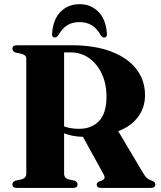

<svg xmlns="http://www.w3.org/2000/svg" viewBox="-20 -922 789 942"><path d="M691.5 -455Q691.5 -394 656.8 -347.8Q622 -301.5 560 -278.5L685 -68.5Q693.5 -54 702.5 -47Q711.5 -40 725 -35.5Q742 -29.5 742 -17Q742 0 719.5 0H476Q454.5 0 454.5 -17Q454.5 -25 465.5 -31L478.5 -35.5Q490 -40.5 492.5 -47.5Q495 -54.5 487 -69L387 -250.5Q358.5 -251.5 335.8 -256Q313 -260.5 294.5 -268V-69.5Q294.5 -48.5 316 -42L345 -36Q360.5 -30 360.5 -17Q360.5 0 338.5 0H63Q41 0 41 -17Q41 -31 57 -36L85.5 -42Q109 -48.5 109 -69.5V-634.5Q109 -652 85.5 -658L57 -664Q41 -669 41 -683Q41 -700 63 -700H330.5Q444.5 -700 525.2 -669.2Q606 -638.5 648.8 -583.5Q691.5 -528.5 691.5 -455ZM294.5 -665V-302Q325 -290 368 -290Q430 -290 466.2 -328.5Q502.5 -367 502.5 -448Q502.5 -511 479.5 -560Q456.5 -609 416.8 -637Q377 -665 327 -665ZM370.5 -813.5Q333 -813.5 308.5 -797.2Q284 -781 266 -749Q258 -738 249.5 -738Q233.5 -738 235.5 -758.5Q241 -828.5 278 -865Q315 -901.5 370.5 -901.5Q425 -901.5 462 -865Q499 -828.5 504.5 -758.5Q506.5 -738 490.5 -738Q482 -738 474.5 -749Q455.5 -783 430 -798.2Q404.5 -813.5 370.5 -813.5Z"/></svg>

Font: Fraunces 72pt S000
Style: Bold
Weight: 700
Version: Version 1.000; ttfautohint (v1.8.3)